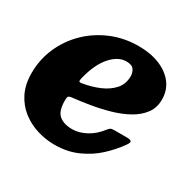

<svg xmlns="http://www.w3.org/2000/svg" viewBox="-137 -678 851 835"><g transform="rotate(30 288.5 -260.5)"><path d="M-11 -203.5Q-11 -271.5 15.5 -332Q42 -392.5 89 -438.5Q136 -484.5 199 -511Q262 -537.5 335.5 -537.5Q394.5 -537.5 440.2 -519Q486 -500.5 512 -466.5Q538 -432.5 538 -386Q538 -344.5 515.5 -314.8Q493 -285 455.8 -264.5Q418.5 -244 372.8 -231Q327 -218 279.8 -210.2Q232.5 -202.5 191 -198Q180.5 -196.5 177.2 -192Q174 -187.5 174 -175Q173.5 -119.5 197.2 -99.5Q221 -79.5 263.5 -79.5Q297.5 -79.5 332.8 -98.5Q368 -117.5 394.5 -152.5Q400.5 -160 405.8 -163.8Q411 -167.5 425.5 -167.5H486Q506 -167.5 510 -162Q514 -156.5 504.5 -142.5Q476.5 -102 437.2 -65.5Q398 -29 346.2 -5.8Q294.5 17.5 230.5 17.5Q186.5 17.5 143.8 4.5Q101 -8.5 66 -35.5Q31 -62.5 10 -104.2Q-11 -146 -11 -203.5ZM200.5 -273.5Q245.5 -281 283.8 -297.2Q322 -313.5 345.5 -340Q369 -366.5 369.5 -405Q369.5 -424.5 359.5 -438.8Q349.5 -453 321.5 -453Q281 -453 244.8 -412.5Q208.5 -372 189 -295Q185.5 -281 187 -276.2Q188.5 -271.5 200.5 -273.5Z"/></g></svg>

Font: Besley* Heavy
Style: Italic
Weight: 800
Italic angle: -13°
Designer: Owen Earl
Foundry: indestructible type*
Version: Version 3.000; ttfautohint (v1.8.3)